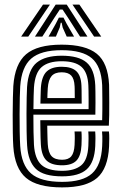

<svg xmlns="http://www.w3.org/2000/svg" viewBox="-20 -804 525 834"><path d="M249.8 10Q141.8 10 92.9 -31.5Q44 -73 37.8 -168Q36.2 -191.2 35.6 -228.4Q35 -265.5 35.1 -305.8Q35.2 -346 36 -379.8Q36.8 -413.5 37.8 -430Q44.5 -526.5 93.2 -568.2Q142 -610 247.8 -610Q351.8 -610 400.5 -570.4Q449.2 -530.8 453.8 -436Q454 -428.2 454.2 -407.1Q454.5 -386 454.6 -358.8Q454.8 -331.5 454.4 -304.5Q454 -277.5 452.8 -258H185.2Q185.5 -240.2 185.8 -225.4Q186 -210.5 186.5 -198.6Q187 -186.8 187.5 -177.5Q189.8 -141.2 204.2 -125.6Q218.8 -110 249.8 -110Q277 -110 289.6 -125.1Q302.2 -140.2 304 -175Q304.5 -187.5 304.8 -202.4Q305 -217.2 303.8 -233H333.8Q335 -218.5 334.8 -202.4Q334.5 -186.2 334 -173.8Q331.8 -126.8 312 -106.4Q292.2 -86 249.8 -86Q203.8 -86 182.1 -106.8Q160.5 -127.5 157.5 -175.8Q156.8 -189 156.2 -205.8Q155.8 -222.5 155.5 -241.9Q155.2 -261.2 155 -282H423.8Q424.5 -304 424.6 -327.8Q424.8 -351.5 424.6 -373.2Q424.5 -395 424.2 -411.2Q424 -427.5 423.8 -434.5Q419.8 -515.8 379 -550.9Q338.2 -586 247.8 -586Q157.5 -586 115.5 -549.4Q73.5 -512.8 67.8 -428.8Q66.8 -413.5 66 -380.9Q65.2 -348.2 65.1 -308.6Q65 -269 65.6 -231.6Q66.2 -194.2 67.8 -169.8Q73 -87.2 114.8 -50.6Q156.5 -14 249.8 -14Q339 -14 379.4 -50.1Q419.8 -86.2 423.8 -169Q424.2 -179.2 424.5 -190.4Q424.8 -201.5 424.5 -212.5Q424.2 -223.5 423.2 -233H453.2Q454.8 -218.8 454.6 -201.9Q454.5 -185 453.8 -168Q449.2 -72.5 401.9 -31.2Q354.5 10 249.8 10ZM249.8 -38Q169.2 -38 135.6 -70.6Q102 -103.2 97.8 -171.8Q96.2 -196.5 95.6 -233.8Q95 -271 95.1 -310.1Q95.2 -349.2 95.9 -380.8Q96.5 -412.2 97.5 -425.8Q102.8 -502.5 139.8 -532.2Q176.8 -562 247.8 -562Q321.8 -562 356.1 -532.6Q390.5 -503.2 393.8 -433.8Q394.2 -425.5 394.5 -404.9Q394.8 -384.2 394.8 -357.9Q394.8 -331.5 394.2 -306H125Q125 -265.2 125.6 -230.8Q126.2 -196.2 127.5 -174.8Q131.5 -114.2 159.6 -88.1Q187.8 -62 249.8 -62Q303.2 -62 332 -85.2Q360.8 -108.5 363.8 -170.5Q364.5 -185.8 364.6 -201Q364.8 -216.2 363.5 -233H393.5Q394.8 -217.5 394.6 -202.1Q394.5 -186.8 393.8 -169.8Q390.5 -99.5 357 -68.8Q323.5 -38 249.8 -38ZM125.2 -330H364.8Q365 -352 364.9 -372.4Q364.8 -392.8 364.5 -408.8Q364.2 -424.8 363.8 -433Q361.2 -489 334 -513.5Q306.8 -538 247.8 -538Q189.8 -538 160.8 -512.5Q131.8 -487 127.5 -423.8Q126.8 -413 126.1 -386.8Q125.5 -360.5 125.2 -330ZM155.5 -354Q155.8 -363.2 156.1 -378Q156.5 -392.8 156.9 -405.8Q157.2 -418.8 157.5 -422.2Q161 -473 182.9 -493.5Q204.8 -514 247.8 -514Q291 -514 311.4 -494.9Q331.8 -475.8 333.8 -432.5Q334.2 -425 334.4 -412.4Q334.5 -399.8 334.6 -384.6Q334.8 -369.5 334.8 -354ZM185.8 -378H304.8Q304.8 -388.5 304.6 -399.4Q304.5 -410.2 304.4 -418.6Q304.2 -427 304 -429.5Q302.5 -462 289.2 -476Q276 -490 247.8 -490Q218.2 -490 204.1 -473.6Q190 -457.2 187.5 -421Q187.2 -415.5 186.9 -409.2Q186.5 -403 186.2 -395.4Q186 -387.8 185.8 -378ZM71.8 -645 166.8 -784H196.8L102.8 -645ZM131.8 -645 221.8 -784H269.8L359.8 -645H327.8L276 -726L251.8 -762.5H239.8L215.5 -725.8L163.8 -645ZM190.8 -645 222.2 -700.8 235.8 -727.5H255.8L269.5 -700.8L301.8 -645H269.8L252.2 -684.5L247.8 -705.2H243.8L239.5 -684.5L222.8 -645ZM388.8 -645 294.8 -784H324.8L419.8 -645Z"/></svg>

Font: Big Shoulders Inline Text Thin Black
Style: Regular
Weight: 900
Version: Version 2.002